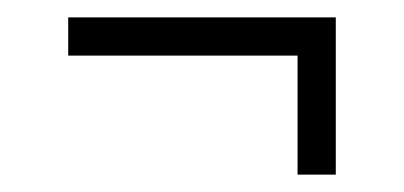

<svg xmlns="http://www.w3.org/2000/svg" viewBox="-20 -487 465 221"><path d="M322.5 -286V-423H58.5V-467H366.5V-286Z"/></svg>

Font: Big Shoulders Text ExtraLight
Style: Regular
Weight: 250
Version: Version 2.002